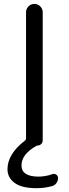

<svg xmlns="http://www.w3.org/2000/svg" viewBox="-20 -773 356 990"><path d="M168.9 197.3Q91.8 197.3 55.2 169.9Q18.6 142.6 18.6 99.6Q18.6 21.5 108.4 -47.9Q114.3 -52.7 114.3 -60.5V-710Q114.3 -727.5 127 -740.2Q139.6 -752.9 157.2 -752.9Q174.8 -752.9 187.5 -740.2Q200.2 -727.5 200.2 -710V-49.8Q200.2 -38.1 192.4 -30.3Q184.6 -22.5 172.9 -22.5Q169.9 -22.5 167 -20.5Q90.8 22.5 90.8 80.1Q90.8 136.7 176.8 137.7Q214.8 137.7 250 125Q260.7 121.1 270 127.4Q279.3 133.8 279.3 144.5Q279.3 159.2 271 170.9Q262.7 182.6 249 186.5Q210 197.3 168.9 197.3Z"/></svg>

Font: Gen Jyuu Gothic Normal
Style: Regular
Weight: 300
Designer: [Source Han Sans]
Ryoko NISHIZUKA  (kana & ideographs); Paul D. Hunt (Latin, Greek & Cyrillic); Wenlong ZHANG  (bopomofo
Version: Version 1.002.20150607